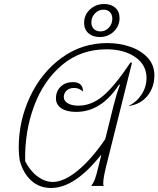

<svg xmlns="http://www.w3.org/2000/svg" viewBox="-20 -924 787 954"><path d="M747 -550Q747 -490 712.5 -447.5Q678 -405 618 -397Q659 -417 683.5 -454.5Q708 -492 708 -537Q708 -601 652.5 -640Q597 -679 509 -679Q382 -679 289.5 -602Q197 -525 149.5 -397.5Q102 -270 105 -123Q130 -74 167 -47Q204 -20 242 -20Q298 -20 367 -77Q436 -134 503 -233L544 -398Q553 -433 559.5 -454.5Q566 -476 576 -502L572 -504Q484 -368 358 -368Q311 -368 284.5 -386Q258 -404 258 -435Q258 -471 281.5 -493.5Q305 -516 342 -516Q367 -516 380 -504Q393 -492 392 -469Q374 -487 348 -487Q325 -487 311 -474Q297 -461 297 -442Q297 -423 316.5 -411Q336 -399 370 -399Q434 -399 491.5 -447Q549 -495 628 -613H636L506 -92Q493 -38 493 -14Q493 -6 495 0H433Q444 -14 451 -32Q458 -50 468 -92L483 -152H480Q351 10 234 10Q175 10 134.5 -27.5Q94 -65 78 -127Q73 -159 73 -190Q73 -324 129.5 -444Q186 -564 286.5 -637Q387 -710 513 -710Q574 -710 627.5 -691.5Q681 -673 714 -637Q747 -601 747 -550ZM398 -811Q398 -850 427 -877Q456 -904 498 -904Q532 -904 553 -885.5Q574 -867 574 -834Q574 -795 545.5 -767.5Q517 -740 475 -740Q441 -740 419.5 -759Q398 -778 398 -811ZM538 -831Q538 -852 526 -864Q514 -876 495 -876Q470 -876 452 -857.5Q434 -839 434 -813Q434 -792 446.5 -780Q459 -768 479 -768Q504 -768 521 -786.5Q538 -805 538 -831Z"/></svg>

Font: Srisakdi
Style: Regular
Weight: 400
Designer: Cadson Demak Co.,Ltd.
Foundry: Cadson Demak Co.,Ltd.
Version: Version 1.000